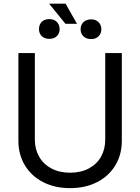

<svg xmlns="http://www.w3.org/2000/svg" viewBox="-20 -990 747 1023"><path d="M629.1 -707.2V-239.6Q629.1 -167.1 595 -109.8Q560.8 -52.5 498.1 -20Q435.4 12.4 353.6 12.4Q271.4 12.4 208.9 -20Q146.4 -52.5 112.2 -109.8Q78 -167.1 78 -239.6V-707.2H165.7V-246.5Q165.7 -195.1 188.5 -155.2Q211.3 -115.3 253.8 -92.5Q296.3 -69.8 353.6 -69.8Q410.9 -69.8 453.4 -92.5Q495.9 -115.3 518.3 -155.2Q540.7 -195.1 540.7 -246.5V-707.2ZM390.2 -863.3H328.7L241.7 -970.3H329.4ZM242.4 -888.1Q260 -888.1 272.3 -881.2Q284.5 -874.3 291.1 -862.1Q297.7 -849.8 297.7 -834.3Q297.7 -819.8 291.1 -808Q284.5 -796.3 272.4 -789.7Q260.4 -783.1 243.1 -783.1Q225.1 -783.1 212.7 -790.1Q200.3 -797 194.1 -808.7Q187.8 -820.4 187.8 -834.9Q187.8 -850.1 194.1 -862.2Q200.3 -874.3 212.7 -881.2Q225.1 -888.1 242.4 -888.1ZM465.5 -886.7Q482.4 -886.7 494.6 -879.8Q506.9 -872.9 513.5 -860.8Q520 -848.8 520 -834.3Q520 -820.1 513.8 -808.2Q507.6 -796.3 495.2 -789Q482.7 -781.8 465.5 -781.8Q448.2 -781.8 435.4 -788.7Q422.7 -795.6 416.1 -807.5Q409.5 -819.4 409.5 -834.3Q409.5 -849.1 416.1 -861Q422.7 -872.9 435.4 -879.8Q448.2 -886.7 465.5 -886.7Z"/></svg>

Font: Pretendard Variable
Style: Regular
Weight: 400
Designer: Base glyphs from Inter by Rasmus Andersson; Hangul glyphs from Noto Sans CJK(Source Han Sans) by Jang Soo-young and Kang
Foundry: Kil Hyung-jin
Version: Version 1.100;FEAKit 1.0